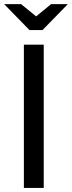

<svg xmlns="http://www.w3.org/2000/svg" viewBox="-50 -920 352 940"><path d="M66.9 0V-701.2H164.1V0ZM282.2 -899.9 158.2 -772.9H94.2L-29.8 -899.9H53.2L127 -839.8L200.2 -899.9Z"/></svg>

Font: LT Superior Med
Style: Regular
Weight: 500
Designer: Daniel Lyons
Foundry: LyonsType
Version: Version 1.000